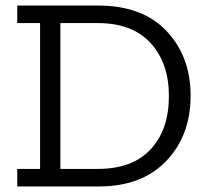

<svg xmlns="http://www.w3.org/2000/svg" viewBox="-20 -670 745 690"><path d="M665 -326Q665 -183 577.5 -91.5Q490 0 336 0H42V-63H124V-587H42V-650H333Q492 -650 578.5 -558.5Q665 -467 665 -326ZM587 -325Q587 -443 521.5 -515Q456 -587 332 -587H197V-63H332Q456 -63 521.5 -133.5Q587 -204 587 -325Z"/></svg>

Font: Zilla Slab
Style: Regular
Weight: 400
Designer: Typotheque.com
Foundry: Typotheque type foundry
Version: Version 1.1; 2017; ttfautohint (v1.6)